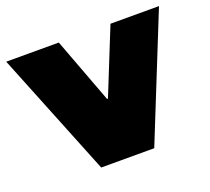

<svg xmlns="http://www.w3.org/2000/svg" viewBox="-114 -671 872 796"><g transform="rotate(-20 322.0 -273.5)"><path d="M329 -259 445 -547H659L439 0H205L-15 -547H217L325 -259Z"/></g></svg>

Font: CMG Sans Black
Style: Regular
Weight: 900
Designer: Julieta Ulanovsky
Foundry: Julieta Ulanovsky
Version: Version 7.200